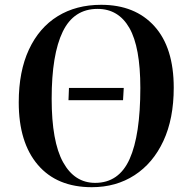

<svg xmlns="http://www.w3.org/2000/svg" viewBox="-20 -765 779 799"><path d="M362 14Q217 14 137.5 -79Q58 -172 58 -339Q58 -468 100.5 -559Q143 -650 220 -697.5Q297 -745 401 -745Q542 -745 622.5 -656Q703 -567 703 -400Q703 -271 660 -178.5Q617 -86 540 -36Q463 14 362 14ZM376 -4Q475 -4 519.5 -103.5Q564 -203 564 -399Q564 -569 518.5 -648.5Q473 -728 386 -728Q287 -728 241 -633Q195 -538 195 -354Q195 -176 242.5 -90Q290 -4 376 -4ZM265 -348 267 -399H495L492 -348Z"/></svg>

Font: Literata 72pt SemiBold
Style: Italic
Weight: 600
Italic angle: -2°
Designer: Latin by Veronika Burian and Jose Scaglione. Greek by Irene Vlachou. Cyrillic by Vera Evstafieva
Foundry: TypeTogether
Version: Version 3.002